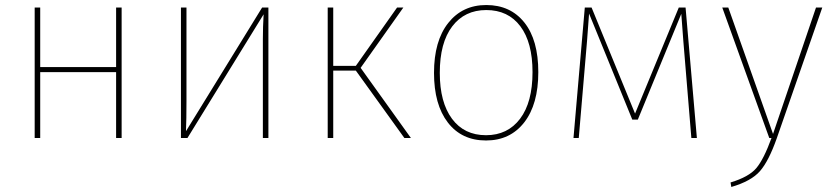

<svg xmlns="http://www.w3.org/2000/svg" viewBox="-20 -549 3315 764"><path d="M442 -262H140V0H118V-519H140V-282H442V-519H464V0H442Z M1048 0H1026V-394Q1026 -442 1029 -492L726 0H700V-519H722V-146Q722 -73 720 -27L1023 -519H1048Z M1415 -279 1615 0H1589L1396 -268H1306V0H1284V-519H1306V-287H1396L1560 -519H1585Z M1915 -509Q1829 -509 1779.5 -444Q1730 -379 1730 -259Q1730 -142 1778.5 -76.5Q1827 -11 1914 -11Q2000 -11 2049.5 -76.5Q2099 -142 2099 -262Q2099 -380 2050.5 -444.5Q2002 -509 1915 -509ZM1915 -529Q2011 -529 2066.5 -459.5Q2122 -390 2122 -262Q2122 -134 2066 -62Q2010 10 1914 10Q1817 10 1762 -61.5Q1707 -133 1707 -259Q1707 -386 1763.5 -457.5Q1820 -529 1915 -529Z M2753 0H2731L2699 -387L2691 -494L2518 -73H2496L2324 -495Q2319 -420 2316 -387L2283 0H2262L2307 -519H2334L2507 -97L2681 -519H2708Z M3252 -519 3071 1Q3039 92 3004 132Q2969 172 2890 195L2887 177Q2960 155 2989.5 120Q3019 85 3050 0H3041L2854 -519H2878L3056 -16L3227 -519Z"/></svg>

Font: FiraSans
Style: Regular
Weight: 150
Designer: Carrois Corporate & Edenspiekermann AG
Foundry: Carrois Corporate GbR & Edenspiekermann AG
Version: Version 3.106;PS 003.106;hotconv 1.0.70;makeotf.lib2.5.58329